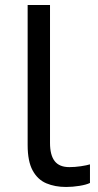

<svg xmlns="http://www.w3.org/2000/svg" viewBox="-20 -734 388 764"><path d="M243 10Q199 10 164.5 -4.5Q130 -19 110 -55.5Q90 -92 90 -157V-714H179V-165Q179 -117 197.5 -93Q216 -69 256 -69Q278 -69 301.5 -72.5Q325 -76 338 -80V-6Q324 1 296.5 5.5Q269 10 243 10Z"/></svg>

Font: usinhala05
Style: Book
Weight: 400
Designer: Jelle Bosma - Monotype Design Team
Foundry: Monotype Imaging Inc.
Version: Version 2.003